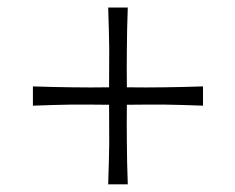

<svg xmlns="http://www.w3.org/2000/svg" viewBox="-20 -551 623 508"><path d="M67.1 -271.4C104.8 -272.9 139.5 -273.8 171.4 -274.3C202.9 -274.3 235.2 -274.3 268.6 -273.8C269 -238.1 269 -204.3 269 -171.4C268.6 -138.6 267.6 -102.9 266.2 -63.3H318.1C316.7 -102.9 315.7 -139 315.7 -171.9C315.2 -204.3 315.2 -238.1 315.7 -273.8C349 -274.3 381.4 -274.3 413.3 -274.3C445.2 -273.8 479.5 -272.9 517.1 -271.4V-322.4C479.5 -321 445.2 -320.5 413.3 -320C381.4 -319.5 349 -319.5 315.7 -320C315.2 -355.7 315.2 -390 315.7 -422.9C315.7 -455.7 316.7 -491.4 318.1 -531H266.2C267.6 -491.4 268.6 -455.7 269 -422.9C269 -390 269 -355.7 268.6 -320C235.2 -319.5 202.9 -319.5 171.4 -320C139.5 -320.5 104.8 -321 67.1 -322.4Z"/></svg>

Font: Pinar Light
Style: Regular
Weight: 300
Designer: Amin Abedi
Version: Version 2.00;September 9, 2021;FontCreator 13.0.0.2683 64-bi